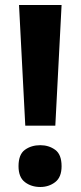

<svg xmlns="http://www.w3.org/2000/svg" viewBox="-20 -734 322 767"><path d="M201 -232H81L56 -714H226ZM54 -70Q54 -117 79.5 -135.5Q105 -154 141 -154Q175 -154 200.5 -135.5Q226 -117 226 -70Q226 -26 200.5 -6.5Q175 13 141 13Q105 13 79.5 -6.5Q54 -26 54 -70Z"/></svg>

Font: Noto Sans Cherokee
Style: Regular
Weight: 400
Designer: Monotype Design Team
Foundry: Monotype Imaging Inc.
Version: Version 2.001